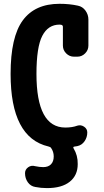

<svg xmlns="http://www.w3.org/2000/svg" viewBox="-20 -760 540 1000"><path d="M365.2 -464.8Q341.8 -464.8 324.7 -481.9Q307.6 -499 307.6 -522.5V-620.1Q307.6 -628.9 298.8 -630.9Q295.9 -631.8 290 -631.8Q230.5 -631.8 200.2 -573.2Q169.9 -514.6 169.9 -375Q169.9 -95.7 320.3 -95.7Q356.4 -95.7 382.8 -105.5Q401.4 -111.3 418 -100.1Q434.6 -88.9 434.6 -70.3Q434.6 -44.9 420.4 -24.4Q406.2 -3.9 382.8 1L365.2 3.9Q362.3 4.9 361.8 7.8Q361.3 10.7 363.3 12.7Q385.7 49.8 384.8 94.7Q384.8 153.3 343.3 186.5Q301.8 219.7 224.6 219.7Q193.4 219.7 164.1 213.9Q139.6 210 125 189.5Q110.4 168.9 110.4 142.6V141.6Q110.4 123 126.5 111.3Q142.6 99.6 163.1 105.5Q186.5 110.4 205.1 110.4Q231.4 110.4 245.6 95.7Q259.8 81.1 259.8 54.7Q259.8 30.3 246.1 10.7Q242.2 4.9 232.4 2.9Q35.2 -43 35.2 -375Q35.2 -567.4 98.6 -653.8Q162.1 -740.2 290 -740.2Q341.8 -740.2 385.7 -730.5Q410.2 -725.6 425.3 -704.6Q440.4 -683.6 440.4 -658.2V-522.5Q440.4 -499 423.3 -481.9Q406.2 -464.8 382.8 -464.8Z"/></svg>

Font: Rounded Mgen+ 1mn bold
Style: Bold
Weight: 700
Designer: [Source Han Sans]
Ryoko NISHIZUKA  (kana & ideographs); Paul D. Hunt (Latin, Greek & Cyrillic); Wenlong ZHANG  (bopomofo
Version: Version 1.059.20150602